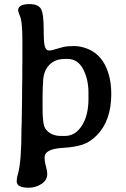

<svg xmlns="http://www.w3.org/2000/svg" viewBox="-20 -714 608 925"><path d="M273.9 -59.1H293.5Q342.3 -59.1 374.3 -108.4Q406.2 -157.7 406.2 -238.3V-267.1Q406.2 -332.5 380.4 -381.3Q354.5 -430.2 304.7 -430.2H294.4L289.6 -429.7Q243.7 -429.7 215.6 -399.4Q187.5 -369.1 187.5 -314.5Q186.5 -304.7 186.5 -299.3L186 -293.9Q186 -288.6 186 -283.2L185.5 -277.8V-267.6L185.1 -246.1V-188.5Q185.1 -112.8 199.2 -93.3Q224.1 -59.1 273.9 -59.1ZM118.2 190.4Q60.5 190.4 60.5 160.2Q60.5 147.5 63.5 134.8L66.4 124.5Q83.5 65.4 83.5 -95.2L84.5 -123L86.4 -247.6V-275.4L87.4 -344.7V-386.2L87.9 -428.2V-510.7Q87.9 -598.6 79.6 -626.5L76.2 -636.7L72.3 -646Q67.4 -659.2 67.4 -664.6Q67.4 -694.3 123 -694.3Q163.1 -694.3 176.8 -672.1Q190.4 -649.9 190.4 -575.7Q190.4 -501.5 197.3 -486.1Q204.1 -470.7 215.1 -470.7Q226.1 -470.7 237.8 -474.1L248.5 -477.5Q263.7 -481.9 283.4 -487.1Q303.2 -492.2 336.7 -492.2Q370.1 -492.2 405.3 -477.5Q475.1 -447.8 502 -361.8Q516.1 -317.9 516.1 -260.7Q516.1 -133.8 447.3 -63Q415 -29.8 377.7 -17.3Q340.3 -4.9 281.2 -1.5Q194.8 3.9 194.8 43.9Q194.8 65.4 201.2 86.9Q207.5 108.4 207.5 125Q207.5 154.3 179.4 172.4Q151.4 190.4 118.2 190.4Z"/></svg>

Font: Averia Gruesa Libre
Style: Regular
Weight: 500
Italic angle: -1.70001°
Version: Version 1.001